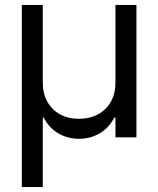

<svg xmlns="http://www.w3.org/2000/svg" viewBox="-20 -550 633 769"><path d="M67.4 -530.3H151.4V-217.8Q151.4 -175.8 169.4 -143.1Q187.5 -110.4 220.2 -92.3Q252.9 -74.2 295.9 -74.2Q339.8 -74.2 373 -92.3Q406.2 -110.4 424.3 -143.1Q442.4 -175.8 442.4 -217.8V-530.3H526.4V0H442.4V-79.1H437.5Q417 -38.1 379.4 -16.1Q341.8 5.9 295.9 5.9Q251 5.9 213.4 -16.1Q175.8 -38.1 155.3 -79.1H151.4V199.2H67.4Z"/></svg>

Font: Pretendard JP Variable
Style: Regular
Weight: 400
Designer: Base glyphs from Inter by Rasmus Andersson; Hangul glyphs from Noto Sans CJK(Source Han Sans) by Jang Soo-young and Kang
Foundry: Kil Hyung-jin
Version: Version 1.307;Glyphs 3.2 (3192)